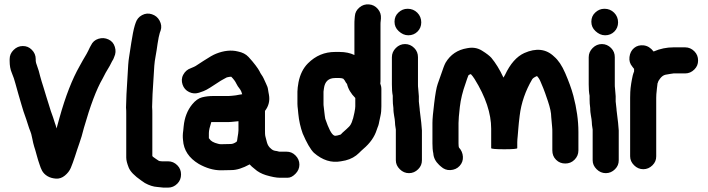

<svg xmlns="http://www.w3.org/2000/svg" viewBox="-20 -744 3229 876"><path d="M84 -534C68 -534 54 -528 42 -516C30 -504 24 -491 24 -474V-466C24 -445 27 -427 34 -411C41 -395 46 -379 50 -364C54 -349 59 -332 64 -314C69 -296 74 -280 78 -266C83 -248 90 -226 100 -199L109 -171C112 -161 115 -153 118 -146C121 -139 124 -129 127 -113C130 -97 133 -85 136 -75C139 -65 142 -57 143 -52C144 -47 146 -42 148 -34C150 -26 152 -19 154 -13L161 8C164 17 167 26 172 35C177 44 185 53 197 60C209 67 222 70 236 71C250 72 264 67 276 57C288 47 297 36 303 22C309 8 315 -9 322 -30C329 -51 335 -71 342 -90C349 -109 356 -133 363 -161C392 -262 420 -337 448 -385L462 -412C467 -420 471 -427 475 -434C479 -441 483 -447 486 -454C489 -461 493 -467 497 -474L501 -484C508 -499 509 -514 504 -530C499 -546 490 -557 475 -564C460 -571 445 -572 429 -567C413 -562 402 -552 395 -537L390 -528C385 -518 381 -508 375 -498C369 -488 363 -478 358 -469L343 -442C310 -384 279 -306 251 -205C245 -185 241 -169 238 -158C236 -167 233 -176 230 -184C227 -192 225 -200 222 -209L212 -237C209 -246 206 -256 203 -266C200 -276 196 -288 192 -301C188 -314 183 -330 178 -347C173 -364 167 -380 163 -397C159 -414 155 -428 150 -441C145 -454 143 -462 143 -466V-474C143 -491 137 -505 125 -517C113 -529 100 -534 84 -534Z M557 -314 555 -253C556 -244 556 -235 556 -226V-25C556 -12 560 2 567 20C574 38 593 58 625 80C630 84 636 87 641 91C661 102 680 108 697 109L726 112H747C763 112 777 106 789 94C801 82 806 68 806 52C806 36 801 22 789 10C777 -2 763 -8 747 -8H726H719L709 -9C706 -9 704 -11 702 -12C700 -13 697 -15 693 -18L683 -25C680 -27 677 -29 675 -32V-226C675 -235 675 -245 674 -256L676 -315L684 -444C685 -458 687 -472 690 -488C693 -504 696 -523 699 -545C702 -567 706 -583 709 -594L713 -605C718 -620 716 -635 708 -650C700 -665 688 -674 673 -679C658 -684 643 -683 628 -675C613 -667 604 -655 599 -640L595 -628C589 -608 584 -581 579 -549C574 -517 571 -495 569 -484C567 -473 566 -461 565 -449Z M1033 -87 988 -86C983 -86 979 -87 975 -88C954 -93 941 -101 936 -110C935 -112 934 -112 933 -113V-137C933 -149 937 -165 944 -187H1022C1026 -187 1041 -188 1068 -191V-149C1068 -141 1066 -130 1064 -118C1063 -113 1063 -108 1062 -104C1061 -100 1060 -97 1059 -97C1049 -90 1040 -87 1033 -87ZM1036 32C1060 32 1088 23 1119 6C1125 13 1132 19 1141 26C1156 40 1174 49 1193 55C1220 63 1241 67 1257 67H1292C1305 67 1316 61 1328 49C1340 37 1346 23 1346 7C1346 -9 1340 -23 1328 -35C1316 -47 1303 -52 1287 -52H1262C1256 -52 1252 -52 1250 -53C1248 -54 1242 -55 1235 -56C1228 -57 1221 -61 1216 -66C1207 -73 1201 -83 1198 -94C1195 -105 1193 -114 1191 -121C1189 -128 1189 -139 1189 -153V-238C1206 -260 1212 -285 1207 -312C1206 -319 1204 -326 1203 -335C1202 -344 1199 -352 1194 -362C1189 -372 1186 -380 1183 -386C1180 -392 1177 -398 1173 -403C1169 -408 1167 -413 1164 -419C1161 -425 1155 -434 1146 -446C1137 -458 1126 -471 1114 -484C1102 -497 1086 -505 1066 -509C1035 -517 1001 -513 966 -499C953 -494 934 -483 908 -466L885 -451C875 -444 868 -440 865 -439L851 -433C836 -428 824 -418 816 -403C808 -388 808 -373 813 -358C818 -343 828 -331 843 -324C858 -317 872 -316 888 -321C904 -326 916 -331 923 -335C930 -339 944 -347 963 -360C982 -373 996 -381 1002 -384C1008 -387 1013 -390 1015 -391C1023 -393 1030 -394 1035 -394C1046 -383 1054 -372 1058 -363C1062 -354 1068 -346 1072 -341C1076 -336 1079 -331 1081 -326C1083 -321 1084 -317 1085 -314C1080 -313 1076 -313 1072 -312C1068 -311 1062 -310 1056 -309C1050 -308 1044 -308 1038 -307C1032 -306 1021 -306 1006 -306H954C934 -306 918 -304 902 -300C886 -296 871 -285 857 -268C835 -241 822 -208 818 -168C817 -162 817 -155 816 -148C815 -141 814 -133 814 -126C814 -119 814 -112 815 -105C818 -59 842 -23 887 4C921 23 954 33 988 33Z M1529 -507H1509C1461 -507 1420 -490 1385 -455C1363 -433 1349 -404 1342 -369C1339 -352 1337 -337 1337 -326V-270C1337 -262 1338 -254 1339 -246C1340 -238 1340 -232 1341 -225C1344 -193 1351 -163 1361 -135C1379 -93 1396 -63 1412 -47C1451 -13 1492 0 1535 -8C1545 -10 1552 -11 1556 -12C1581 -18 1602 -30 1618 -46C1624 -52 1630 -58 1637 -64C1669 -91 1689 -120 1699 -152C1701 -159 1704 -165 1706 -171C1708 -177 1709 -182 1710 -188C1711 -194 1713 -203 1716 -216C1719 -229 1720 -243 1720 -259V-338C1720 -347 1718 -355 1715 -363C1716 -369 1716 -375 1716 -381V-632C1716 -637 1716 -643 1717 -649L1718 -660C1719 -676 1715 -690 1704 -703C1693 -716 1679 -723 1663 -724C1647 -725 1633 -721 1620 -710C1607 -699 1600 -686 1599 -670L1598 -659C1597 -650 1597 -641 1597 -632V-493C1578 -502 1556 -507 1529 -507ZM1464 -202C1463 -209 1461 -219 1460 -231C1459 -243 1458 -252 1457 -257C1456 -262 1456 -267 1456 -270V-326L1458 -341C1462 -372 1479 -388 1509 -388H1529C1535 -388 1541 -387 1546 -385C1549 -382 1551 -379 1552 -378L1559 -366C1561 -363 1562 -362 1563 -362C1568 -339 1581 -317 1601 -297V-259C1601 -254 1600 -244 1597 -230C1594 -216 1592 -207 1591 -204C1590 -201 1588 -197 1587 -192C1586 -187 1583 -182 1580 -176C1577 -170 1570 -163 1561 -155C1552 -147 1546 -142 1542 -138C1538 -134 1536 -131 1534 -130C1532 -129 1527 -128 1520 -126C1513 -124 1508 -124 1504 -126C1492 -132 1479 -158 1464 -202Z M1902 -184 1895 -242V-245L1891 -281V-305L1888 -341C1887 -347 1887 -353 1887 -359V-483C1887 -499 1882 -513 1870 -525C1858 -537 1844 -543 1828 -543C1812 -543 1798 -537 1786 -525C1774 -513 1768 -499 1768 -483V-359C1768 -339 1769 -322 1772 -307V-291C1772 -276 1773 -265 1774 -259C1775 -253 1775 -248 1775 -243C1775 -238 1776 -229 1778 -217C1780 -205 1782 -195 1782 -188C1782 -181 1783 -169 1786 -153V-13C1786 3 1792 16 1804 28C1816 40 1830 46 1846 46C1862 46 1876 40 1888 28C1900 16 1905 3 1905 -13V-149ZM1798 -687C1786 -676 1780 -662 1780 -645C1780 -628 1786 -614 1799 -602C1812 -590 1826 -583 1843 -583C1860 -583 1874 -589 1885 -600C1896 -611 1902 -625 1902 -642C1902 -659 1896 -674 1884 -686C1872 -698 1857 -704 1840 -704C1823 -704 1810 -698 1798 -687Z M2499 -166C2500 -157 2500 -149 2500 -142V-58C2500 -41 2505 -27 2517 -15C2529 -3 2543 2 2559 2C2575 2 2589 -3 2601 -15C2613 -27 2619 -41 2619 -58V-142C2619 -195 2611 -250 2596 -307C2587 -341 2574 -375 2559 -410C2544 -445 2527 -470 2508 -486C2472 -521 2426 -526 2372 -502C2337 -486 2308 -453 2284 -402C2281 -396 2278 -392 2277 -390C2260 -427 2241 -457 2222 -480C2214 -489 2200 -500 2179 -513C2158 -526 2136 -529 2111 -524C2068 -517 2035 -495 2013 -458C2006 -445 2001 -429 1995 -412L1977 -361C1971 -344 1966 -314 1961 -273C1956 -232 1953 -202 1953 -183V-90C1953 -73 1954 -57 1957 -44C1958 -25 1967 -7 1984 9L1992 16C2004 27 2018 33 2035 32C2052 31 2066 25 2077 13C2088 1 2093 -13 2092 -29C2091 -45 2085 -59 2074 -71C2073 -72 2072 -79 2072 -90V-183C2072 -197 2074 -221 2078 -256C2082 -291 2091 -327 2104 -363L2111 -384C2113 -390 2115 -395 2117 -400C2119 -402 2121 -404 2123 -404C2125 -404 2126 -405 2127 -406C2128 -405 2128 -405 2129 -405C2134 -400 2139 -393 2145 -384C2196 -302 2221 -226 2221 -157V-68C2221 -65 2241 -63 2281 -63C2321 -63 2340 -65 2340 -68V-95C2340 -104 2341 -113 2342 -123C2343 -133 2344 -145 2345 -159C2346 -173 2348 -192 2351 -216C2358 -275 2378 -331 2408 -382C2411 -387 2418 -392 2430 -397C2436 -391 2442 -382 2446 -372C2450 -362 2455 -351 2459 -341C2463 -331 2470 -312 2480 -282C2490 -252 2495 -229 2495 -210Z M2800 -184 2793 -242V-245L2789 -281V-305L2786 -341C2785 -347 2785 -353 2785 -359V-483C2785 -499 2780 -513 2768 -525C2756 -537 2742 -543 2726 -543C2710 -543 2696 -537 2684 -525C2672 -513 2666 -499 2666 -483V-359C2666 -339 2667 -322 2670 -307V-291C2670 -276 2671 -265 2672 -259C2673 -253 2673 -248 2673 -243C2673 -238 2674 -229 2676 -217C2678 -205 2680 -195 2680 -188C2680 -181 2681 -169 2684 -153V-13C2684 3 2690 16 2702 28C2714 40 2728 46 2744 46C2760 46 2774 40 2786 28C2798 16 2803 3 2803 -13V-149ZM2696 -687C2684 -676 2678 -662 2678 -645C2678 -628 2684 -614 2697 -602C2710 -590 2724 -583 2741 -583C2758 -583 2772 -589 2783 -600C2794 -611 2800 -625 2800 -642C2800 -659 2794 -674 2782 -686C2770 -698 2755 -704 2738 -704C2721 -704 2708 -698 2696 -687Z M2873 -418C2868 -406 2865 -393 2863 -381L2860 -364C2859 -358 2858 -351 2857 -342C2856 -333 2855 -318 2855 -298V-31C2855 -15 2861 -2 2873 10C2885 22 2899 28 2915 28C2931 28 2945 22 2957 10C2969 -2 2974 -15 2974 -31V-298C2974 -310 2975 -320 2976 -328C2977 -336 2977 -342 2978 -347L2980 -364C2981 -365 2982 -367 2982 -369C2982 -371 2985 -377 2992 -386C2999 -395 3007 -401 3016 -403C3025 -405 3032 -406 3039 -407C3046 -408 3050 -409 3053 -409H3106C3122 -409 3136 -415 3148 -427C3160 -439 3165 -452 3165 -468C3165 -484 3160 -498 3148 -510C3136 -522 3122 -528 3106 -528H3053C3022 -528 2992 -522 2962 -509C2949 -526 2934 -535 2917 -537C2900 -539 2885 -535 2873 -525C2861 -515 2854 -501 2852 -484C2850 -467 2854 -453 2865 -440L2871 -432C2872 -432 2872 -432 2872 -431L2873 -430Z"/></svg>

Font: AppleStorm
Style: Xbd
Weight: 800
Foundry: Cannot Into Space Fonts
Version: Version 1.01